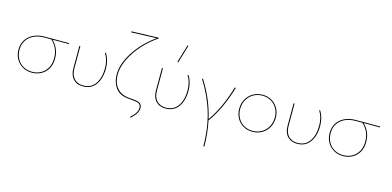

<svg xmlns="http://www.w3.org/2000/svg" viewBox="-85 -1239 4196 2057"><g transform="rotate(15 2012.5 -211.0)"><path d="M555 -396H373Q408 -365 430.5 -316Q453 -267 453 -207Q453 -141 425.5 -93.5Q398 -46 351.5 -21.5Q305 3 250 3Q192 3 146.5 -23.5Q101 -50 75 -96Q49 -142 49 -200Q49 -261 78 -307.5Q107 -354 160.5 -380Q214 -406 286 -406H555ZM359 -396H286Q217 -396 166 -371.5Q115 -347 87.5 -303Q60 -259 60 -201Q60 -146 84 -101.5Q108 -57 151.5 -32Q195 -7 250 -7Q302 -7 345.5 -30Q389 -53 415.5 -98.5Q442 -144 442 -209Q442 -268 419.5 -316Q397 -364 359 -396Z M669 -157V-406H680V-157Q680 -87 716.5 -47Q753 -7 818 -7Q905 -7 950.5 -73.5Q996 -140 996 -243Q996 -292 985.5 -331Q975 -370 953 -405L964 -407Q986 -370 996.5 -331Q1007 -292 1007 -243Q1007 -135 958 -66Q909 3 817 3Q748 3 708.5 -39.5Q669 -82 669 -157Z M1354 -4Q1394 -1 1417.5 3.5Q1441 8 1457.5 23.5Q1474 39 1474 69Q1474 128 1397 195L1390 187Q1463 125 1463 69Q1463 32 1434.5 20.5Q1406 9 1350 6L1316 3Q1221 -7 1177.5 -68.5Q1134 -130 1134 -216Q1134 -301 1177.5 -391.5Q1221 -482 1293 -562.5Q1365 -643 1448 -700L1168 -690L1167 -701L1465 -711L1467 -701Q1382 -645 1308.5 -564Q1235 -483 1190 -391.5Q1145 -300 1145 -216Q1145 -130 1188.5 -74Q1232 -18 1317 -7Z M1728 -513 1787 -711 1797 -708 1738 -509ZM1585 -157V-406H1596V-157Q1596 -87 1632.5 -47Q1669 -7 1734 -7Q1821 -7 1866.5 -73.5Q1912 -140 1912 -243Q1912 -292 1901.5 -331Q1891 -370 1869 -405L1880 -407Q1902 -370 1912.5 -331Q1923 -292 1923 -243Q1923 -135 1874 -66Q1825 3 1733 3Q1664 3 1624.5 -39.5Q1585 -82 1585 -157Z M2212 7Q2241 143 2241 289H2230Q2230 91 2180 -78Q2130 -247 2029 -406L2040 -408Q2163 -213 2209 -7Q2270 -94 2314 -192Q2358 -290 2393 -406H2405Q2369 -286 2322.5 -184Q2276 -82 2212 7Z M2497 -201Q2497 -260 2524 -307.5Q2551 -355 2598 -382Q2645 -409 2704 -409Q2760 -409 2805 -382.5Q2850 -356 2875.5 -310Q2901 -264 2901 -206Q2901 -146 2874.5 -98.5Q2848 -51 2801 -24Q2754 3 2695 3Q2639 3 2593.5 -23.5Q2548 -50 2522.5 -96.5Q2497 -143 2497 -201ZM2890 -206Q2890 -261 2866 -305Q2842 -349 2799.5 -374Q2757 -399 2704 -399Q2648 -399 2603.5 -373.5Q2559 -348 2533.5 -303Q2508 -258 2508 -201Q2508 -146 2532 -101.5Q2556 -57 2599 -32Q2642 -7 2695 -7Q2751 -7 2795.5 -33Q2840 -59 2865 -104.5Q2890 -150 2890 -206Z M3045 -157V-406H3056V-157Q3056 -87 3092.5 -47Q3129 -7 3194 -7Q3281 -7 3326.5 -73.5Q3372 -140 3372 -243Q3372 -292 3361.5 -331Q3351 -370 3329 -405L3340 -407Q3362 -370 3372.5 -331Q3383 -292 3383 -243Q3383 -135 3334 -66Q3285 3 3193 3Q3124 3 3084.5 -39.5Q3045 -82 3045 -157Z M4006 -396H3824Q3859 -365 3881.5 -316Q3904 -267 3904 -207Q3904 -141 3876.5 -93.5Q3849 -46 3802.5 -21.5Q3756 3 3701 3Q3643 3 3597.5 -23.5Q3552 -50 3526 -96Q3500 -142 3500 -200Q3500 -261 3529 -307.5Q3558 -354 3611.5 -380Q3665 -406 3737 -406H4006ZM3810 -396H3737Q3668 -396 3617 -371.5Q3566 -347 3538.5 -303Q3511 -259 3511 -201Q3511 -146 3535 -101.5Q3559 -57 3602.5 -32Q3646 -7 3701 -7Q3753 -7 3796.5 -30Q3840 -53 3866.5 -98.5Q3893 -144 3893 -209Q3893 -268 3870.5 -316Q3848 -364 3810 -396Z"/></g></svg>

Font: Ysabeau Infant Hairline
Style: Regular
Weight: 100
Designer: Christian Thalmann (Catharsis Fonts)
Version: Version 0.003